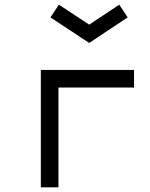

<svg xmlns="http://www.w3.org/2000/svg" viewBox="-20 -798 640 818"><path d="M154 0V-500H551V-425H229V0ZM360 -615 195 -724 231 -778 360 -693 488 -778 524 -724Z"/></svg>

Font: Orbit
Style: Regular
Weight: 400
Designer: Sooun Cho
Foundry: JAMO
Version: Version 1.000; ttfautohint (v1.8.4.7-5d5b);gftools[0.9.29]